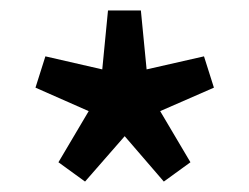

<svg xmlns="http://www.w3.org/2000/svg" viewBox="-20 -732 478 368"><path d="M143 -384 92 -421 150 -519 48 -564 67 -624 176 -599 187 -712H250L261 -599L371 -624L390 -564L287 -519L345 -421L294 -384L219 -471Z"/></svg>

Font: Source Sans 3 SemiBold
Style: Regular
Weight: 600
Designer: Paul D. Hunt
Foundry: Adobe
Version: Version 3.046;hotconv 1.0.118;makeotfexe 2.5.65603